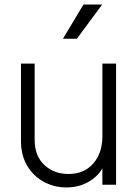

<svg xmlns="http://www.w3.org/2000/svg" viewBox="-20 -810 612 842"><path d="M271 12Q217 12 171.5 -13Q126 -38 99 -83.5Q72 -129 72 -192V-531H132V-197Q132 -126 174.5 -86.5Q217 -47 280 -47Q349 -47 389 -93Q429 -139 429 -212V-531H489V0H429V-71Q406 -33 364.5 -10.5Q323 12 271 12ZM256 -640 346 -790H428L317 -640Z"/></svg>

Font: Plus Jakarta Sans Light
Style: Regular
Weight: 300
Designer: Gumpita Rahayu
Foundry: Tokotype
Version: Version 2.006; ttfautohint (v1.8.4.7-5d5b)